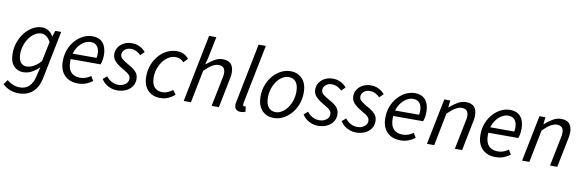

<svg xmlns="http://www.w3.org/2000/svg" viewBox="-59 -1244 6064 1997"><g transform="rotate(10 2973.0 -246.0)"><path d="M170.9 219.9Q124.4 219.9 80.3 203.1Q36.2 186.3 1.7 152.7L37.5 104.6Q64.1 127.8 99.7 142.4Q135.2 157.1 174.1 157.1Q235.3 157.1 272.7 118.9Q310.1 80.8 324.2 16.5L348.8 -86.6Q311.1 -49.1 269.1 -26.8Q227 -4.6 180.3 -4.6Q118.7 -4.6 79 -48.3Q39.3 -92 39.3 -176.4Q39.3 -243.4 60.8 -301.6Q82.3 -359.8 118.8 -404Q155.3 -448.2 201.1 -473.1Q246.9 -498 295.7 -498Q334.4 -498 364.9 -478.1Q395.3 -458.3 412.5 -424.7H415.9L435.7 -486H498.4L396.1 22.9Q376.8 118.3 319.3 169.1Q261.7 219.9 170.9 219.9ZM205 -69.2Q239 -69.2 280 -90.8Q321 -112.3 354.8 -154.1L397.6 -361.6Q376 -400.5 351.3 -417.2Q326.6 -433.9 298.6 -433.9Q263.6 -433.9 231.3 -413.5Q198.9 -393.1 173.4 -358.3Q147.8 -323.5 133 -279.1Q118.2 -234.8 118.2 -187.3Q118.2 -128.3 141.7 -98.8Q165.3 -69.2 205 -69.2Z M761.4 12Q672.6 12 619.9 -40.8Q567.3 -93.5 567.3 -191.4Q567.3 -260 589.8 -316Q612.3 -372 649.7 -412.8Q687 -453.6 733 -475.8Q778.9 -498 826.1 -498Q881.4 -498 914.8 -474.9Q948.1 -451.9 963 -412.1Q977.9 -372.2 977.9 -322Q977.9 -302.3 975.5 -284.8Q973.1 -267.2 969.2 -251.9Q965.3 -236.7 961 -224.8H624.4L632.2 -283.9H907.1Q910.1 -296.5 911 -306.1Q911.9 -315.7 911.9 -328Q911.9 -355.9 903.1 -380.4Q894.2 -405 873.6 -420.4Q853 -435.8 818 -435.8Q789 -435.8 758.2 -419.7Q727.4 -403.6 701.6 -373.5Q675.8 -343.3 659.8 -300Q643.7 -256.7 643.7 -203.2Q643.7 -144.5 660.9 -111.3Q678.1 -78.1 707.9 -64.4Q737.7 -50.8 775.6 -50.8Q808.1 -50.8 835.5 -61.5Q862.8 -72.1 886.1 -88.7L914.9 -41.2Q886 -18.4 847.5 -3.2Q809 12 761.4 12Z M1173.2 12Q1140.7 12 1108.8 0.9Q1076.9 -10.3 1050.5 -30.8Q1024.1 -51.4 1007.8 -78.9L1049.9 -114.5Q1073.2 -83.1 1106.7 -65.1Q1140.3 -47.1 1179.4 -47.1Q1207 -47.1 1230.4 -57.6Q1253.9 -68.1 1268 -86.4Q1282.1 -104.6 1282.1 -127.9Q1282.1 -145.9 1273.7 -159.7Q1265.3 -173.4 1244.1 -188.2Q1222.9 -202.9 1185.5 -224.2Q1139.6 -250.3 1110.8 -281.5Q1081.9 -312.7 1081.9 -355.4Q1081.9 -397.1 1103.8 -429.4Q1125.8 -461.7 1162.6 -479.9Q1199.5 -498.1 1243.5 -498.1Q1288.9 -498.1 1325.8 -480.3Q1362.8 -462.6 1390 -430.7L1349.2 -390.4Q1328.9 -412.2 1301.8 -425.2Q1274.7 -438.2 1242.2 -438.2Q1204.3 -438.2 1179.5 -416Q1154.8 -393.9 1154.8 -364.3Q1154.8 -335.7 1179.5 -316.2Q1204.3 -296.6 1241.1 -275.8Q1282.2 -253.9 1307.1 -233.5Q1332 -213.1 1343.5 -190.1Q1355 -167.1 1355 -138.3Q1355 -92.7 1331.3 -58.8Q1307.6 -24.9 1266.2 -6.5Q1224.8 12 1173.2 12Z M1628.1 12Q1575.3 12 1535 -10.9Q1494.8 -33.8 1472 -77.4Q1449.3 -120.9 1449.3 -183.4Q1449.3 -251.3 1471.6 -308.5Q1493.9 -365.7 1531.6 -408.4Q1569.3 -451.1 1618.2 -474.6Q1667.1 -498 1719.8 -498Q1764.9 -498 1796.2 -480.9Q1827.6 -463.9 1845.9 -438.7L1803.4 -395.9Q1786.3 -415.6 1765.7 -425.1Q1745.2 -434.6 1715.4 -434.6Q1678.9 -434.6 1645.3 -414.8Q1611.8 -395.1 1585.3 -361Q1558.8 -326.9 1543.2 -282.3Q1527.5 -237.8 1527.5 -188.1Q1527.5 -122.7 1556.4 -87.1Q1585.3 -51.4 1642.4 -51.4Q1672.5 -51.4 1701.6 -64.5Q1730.8 -77.5 1751.1 -93.4L1784.1 -49.1Q1757.7 -25 1718.2 -6.5Q1678.8 12 1628.1 12Z M1877.8 0 2020.3 -712.4H2096.9L2049 -477.1L2032.5 -415.7H2036.5Q2077.9 -451.5 2118.9 -474.8Q2160 -498.1 2203.7 -498.1Q2265.7 -498.1 2292.4 -465.6Q2319.2 -433.1 2319.2 -376.9Q2319.2 -359.7 2317.7 -344.8Q2316.2 -329.9 2311.2 -310L2249.2 0H2172.6L2233.1 -300.1Q2237.4 -319.8 2239.3 -331.9Q2241.1 -344 2241.1 -356.8Q2241.1 -394.2 2223.8 -412.9Q2206.5 -431.6 2168.8 -431.6Q2140.2 -431.6 2104.4 -410.8Q2068.6 -390.1 2022.6 -344L1954.3 0Z M2482.4 9.2Q2447.7 9.2 2430.8 -7.4Q2413.9 -24.1 2413.9 -53.8Q2413.9 -62.4 2415.4 -72.5Q2416.9 -82.6 2419.7 -95.1L2543.3 -712.2H2619.7L2495.5 -91.9Q2494.5 -84.3 2494 -79.3Q2493.5 -74.3 2493.5 -70Q2493.5 -54.2 2508.8 -54.2Q2511.8 -54.2 2514.6 -54.7Q2517.4 -55.2 2523.4 -56.2L2529.4 -0.5Q2518.7 3.8 2507.5 6.5Q2496.3 9.2 2482.4 9.2Z M2830.1 12Q2777 12 2738.1 -11.5Q2699.1 -34.9 2677.8 -78.8Q2656.6 -122.6 2656.6 -183.4Q2656.6 -252.6 2678.9 -309.9Q2701.2 -367.3 2738.7 -409.4Q2776.3 -451.6 2823.3 -474.8Q2870.3 -498.1 2919.2 -498.1Q2972.2 -498.1 3011.2 -474.6Q3050.2 -451.2 3071.4 -407.3Q3092.6 -363.5 3092.6 -302.7Q3092.6 -233.5 3070.3 -176.2Q3048 -118.8 3010.5 -76.7Q2973 -34.5 2926 -11.3Q2878.9 12 2830.1 12ZM2838 -51.5Q2872 -51.5 2903.6 -70.9Q2935.3 -90.3 2960.3 -124.1Q2985.4 -158 3000.3 -202.7Q3015.3 -247.5 3015.3 -298.2Q3015.3 -364.6 2988.5 -399.6Q2961.8 -434.6 2911.3 -434.6Q2877.9 -434.6 2845.9 -415.4Q2814 -396.2 2788.9 -362.3Q2763.9 -328.5 2748.9 -283.7Q2734 -239 2734 -187.9Q2734 -122.4 2760.9 -87Q2787.9 -51.5 2838 -51.5Z M3295.2 12Q3262.7 12 3230.8 0.9Q3198.9 -10.3 3172.5 -30.8Q3146.1 -51.4 3129.8 -78.9L3171.9 -114.5Q3195.2 -83.1 3228.7 -65.1Q3262.3 -47.1 3301.4 -47.1Q3329 -47.1 3352.4 -57.6Q3375.9 -68.1 3390 -86.4Q3404.1 -104.6 3404.1 -127.9Q3404.1 -145.9 3395.7 -159.7Q3387.3 -173.4 3366.1 -188.2Q3344.9 -202.9 3307.5 -224.2Q3261.6 -250.3 3232.8 -281.5Q3203.9 -312.7 3203.9 -355.4Q3203.9 -397.1 3225.8 -429.4Q3247.8 -461.7 3284.6 -479.9Q3321.5 -498.1 3365.5 -498.1Q3410.9 -498.1 3447.8 -480.3Q3484.8 -462.6 3512 -430.7L3471.2 -390.4Q3450.9 -412.2 3423.8 -425.2Q3396.7 -438.2 3364.2 -438.2Q3326.3 -438.2 3301.5 -416Q3276.8 -393.9 3276.8 -364.3Q3276.8 -335.7 3301.5 -316.2Q3326.3 -296.6 3363.1 -275.8Q3404.2 -253.9 3429.1 -233.5Q3454 -213.1 3465.5 -190.1Q3477 -167.1 3477 -138.3Q3477 -92.7 3453.3 -58.8Q3429.6 -24.9 3388.2 -6.5Q3346.8 12 3295.2 12Z M3697.2 12Q3664.7 12 3632.8 0.9Q3600.9 -10.3 3574.5 -30.8Q3548.1 -51.4 3531.8 -78.9L3573.9 -114.5Q3597.2 -83.1 3630.7 -65.1Q3664.3 -47.1 3703.4 -47.1Q3731 -47.1 3754.4 -57.6Q3777.9 -68.1 3792 -86.4Q3806.1 -104.6 3806.1 -127.9Q3806.1 -145.9 3797.7 -159.7Q3789.3 -173.4 3768.1 -188.2Q3746.9 -202.9 3709.5 -224.2Q3663.6 -250.3 3634.8 -281.5Q3605.9 -312.7 3605.9 -355.4Q3605.9 -397.1 3627.8 -429.4Q3649.8 -461.7 3686.6 -479.9Q3723.5 -498.1 3767.5 -498.1Q3812.9 -498.1 3849.8 -480.3Q3886.8 -462.6 3914 -430.7L3873.2 -390.4Q3852.9 -412.2 3825.8 -425.2Q3798.7 -438.2 3766.2 -438.2Q3728.3 -438.2 3703.5 -416Q3678.8 -393.9 3678.8 -364.3Q3678.8 -335.7 3703.5 -316.2Q3728.3 -296.6 3765.1 -275.8Q3806.2 -253.9 3831.1 -233.5Q3856 -213.1 3867.5 -190.1Q3879 -167.1 3879 -138.3Q3879 -92.7 3855.3 -58.8Q3831.6 -24.9 3790.2 -6.5Q3748.8 12 3697.2 12Z M4167.4 12Q4078.6 12 4025.9 -40.8Q3973.3 -93.5 3973.3 -191.4Q3973.3 -260 3995.8 -316Q4018.3 -372 4055.7 -412.8Q4093 -453.6 4139 -475.8Q4184.9 -498 4232.1 -498Q4287.4 -498 4320.8 -474.9Q4354.1 -451.9 4369 -412.1Q4383.9 -372.2 4383.9 -322Q4383.9 -302.3 4381.5 -284.8Q4379.1 -267.2 4375.2 -251.9Q4371.3 -236.7 4367 -224.8H4030.4L4038.2 -283.9H4313.1Q4316.1 -296.5 4317 -306.1Q4317.9 -315.7 4317.9 -328Q4317.9 -355.9 4309.1 -380.4Q4300.2 -405 4279.6 -420.4Q4259 -435.8 4224 -435.8Q4195 -435.8 4164.2 -419.7Q4133.4 -403.6 4107.6 -373.5Q4081.8 -343.3 4065.8 -300Q4049.7 -256.7 4049.7 -203.2Q4049.7 -144.5 4066.9 -111.3Q4084.1 -78.1 4113.9 -64.4Q4143.7 -50.8 4181.6 -50.8Q4214.1 -50.8 4241.5 -61.5Q4268.8 -72.1 4292.1 -88.7L4320.9 -41.2Q4292 -18.4 4253.5 -3.2Q4215 12 4167.4 12Z M4446.8 0 4544.2 -486.1H4607.2L4599.6 -413.2H4603.6Q4643.1 -448.9 4685.5 -473.5Q4727.9 -498.1 4772.7 -498.1Q4834.7 -498.1 4861.4 -465.6Q4888.2 -433.1 4888.2 -376.9Q4888.2 -359.7 4886.5 -344.8Q4884.8 -329.9 4880.2 -310L4818.2 0H4741.6L4802.1 -300.1Q4806.4 -319.8 4808.3 -331.9Q4810.1 -344 4810.1 -356.8Q4810.1 -394.2 4792.8 -412.9Q4775.5 -431.6 4737.8 -431.6Q4709.2 -431.6 4673.4 -410.8Q4637.6 -390.1 4591.6 -344L4523.3 0Z M5172.4 12Q5083.6 12 5030.9 -40.8Q4978.3 -93.5 4978.3 -191.4Q4978.3 -260 5000.8 -316Q5023.3 -372 5060.7 -412.8Q5098 -453.6 5144 -475.8Q5189.9 -498 5237.1 -498Q5292.4 -498 5325.8 -474.9Q5359.1 -451.9 5374 -412.1Q5388.9 -372.2 5388.9 -322Q5388.9 -302.3 5386.5 -284.8Q5384.1 -267.2 5380.2 -251.9Q5376.3 -236.7 5372 -224.8H5035.4L5043.2 -283.9H5318.1Q5321.1 -296.5 5322 -306.1Q5322.9 -315.7 5322.9 -328Q5322.9 -355.9 5314.1 -380.4Q5305.2 -405 5284.6 -420.4Q5264 -435.8 5229 -435.8Q5200 -435.8 5169.2 -419.7Q5138.4 -403.6 5112.6 -373.5Q5086.8 -343.3 5070.8 -300Q5054.7 -256.7 5054.7 -203.2Q5054.7 -144.5 5071.9 -111.3Q5089.1 -78.1 5118.9 -64.4Q5148.7 -50.8 5186.6 -50.8Q5219.1 -50.8 5246.5 -61.5Q5273.8 -72.1 5297.1 -88.7L5325.9 -41.2Q5297 -18.4 5258.5 -3.2Q5220 12 5172.4 12Z M5451.8 0 5549.2 -486.1H5612.2L5604.6 -413.2H5608.6Q5648.1 -448.9 5690.5 -473.5Q5732.9 -498.1 5777.7 -498.1Q5839.7 -498.1 5866.4 -465.6Q5893.2 -433.1 5893.2 -376.9Q5893.2 -359.7 5891.5 -344.8Q5889.8 -329.9 5885.2 -310L5823.2 0H5746.6L5807.1 -300.1Q5811.4 -319.8 5813.3 -331.9Q5815.1 -344 5815.1 -356.8Q5815.1 -394.2 5797.8 -412.9Q5780.5 -431.6 5742.8 -431.6Q5714.2 -431.6 5678.4 -410.8Q5642.6 -390.1 5596.6 -344L5528.3 0Z"/></g></svg>

Font: Source Sans 3 VF
Style: Italic
Weight: 200
Italic angle: -11°
Designer: Paul D. Hunt
Foundry: Adobe Systems Incorporated
Version: Version 3.042;hotconv 1.0.118;makeotfexe 2.5.65603